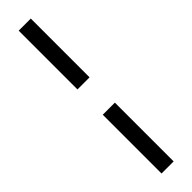

<svg xmlns="http://www.w3.org/2000/svg" viewBox="-352 -783 977 977"><g transform="rotate(-45 137.0 -294.0)"><path d="M94 -203H181V220H94ZM94 -808H181V-385H94Z"/></g></svg>

Font: Encode Sans Wide
Style: Regular
Weight: 400
Designer: Pablo Impallari, Andres Torresi
Foundry: Pablo Impallari, Andres Torresi
Version: Version 1.000; ttfautohint (v1.00) -l 8 -r 50 -G 200 -x 14 -